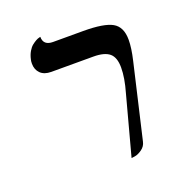

<svg xmlns="http://www.w3.org/2000/svg" viewBox="-108 -649 705 753"><g transform="rotate(-20 244.5 -272.5)"><path d="M314.9 12.2 380.9 -233.9Q397.9 -292.5 397.9 -335.9Q397.9 -377.9 377.2 -395.5Q356.4 -413.1 310.1 -413.1H134.8Q105.5 -413.1 89.8 -428.7Q74.2 -444.3 74.2 -469.2Q74.2 -480 76.2 -486.8Q80.1 -504.4 88.1 -518.1Q96.2 -531.7 105.2 -538.8Q114.3 -545.9 122.3 -550.3Q130.4 -554.7 135.7 -555.7L141.1 -557.1Q141.1 -521 181.2 -521H307.1Q393.1 -521 428 -501.5Q462.9 -481.9 462.9 -428.2Q462.9 -394 451.2 -344.2L378.9 -33.2Q375 -14.6 358.9 -3.2Q342.8 8.3 329.1 10.3Z"/></g></svg>

Font: Common Serif News
Style: Italic
Weight: 450
Italic angle: -12°
Designer: Philipp H. Poll, Khaled Hosny
Foundry: Stefan Peev, Context Ltd.
Version: Version 1.026